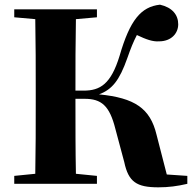

<svg xmlns="http://www.w3.org/2000/svg" viewBox="-20 -787 829 822"><path d="M512 -93C530 -8 565 15 658 15C702 15 739 10 782 0V-34L694 -40L650 -211C623 -323 557 -368 404 -383C460 -404 491 -442 525 -538C540 -581 551 -608 566 -637C606 -618 634 -608 661 -610C713 -610 743 -644 743 -683C743 -723 718 -755 665 -767C583 -758 536 -700 492 -548C455 -427 409 -399 338 -399H303C303 -504 303 -606 305 -705L395 -713V-747H41V-713L131 -705C133 -602 133 -499 133 -395V-351C133 -247 133 -144 131 -43L41 -34V0H395V-34L305 -43C303 -143 303 -245 303 -364H342C414 -364 449 -335 474 -235Z"/></svg>

Font: GenKiMin2 TW H
Style: Regular
Weight: 900
Version: Version 2.100;PS 2.1;hotconv 16.6.51;makeotf.lib2.5.65220 DE